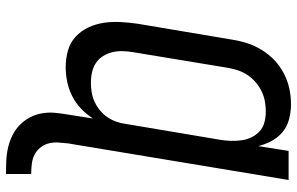

<svg xmlns="http://www.w3.org/2000/svg" viewBox="-195 -588 990 640"><g transform="rotate(90 300.0 -268.0)"><path d="M560 207Q537 207 515 206Q493 205 471.5 200Q450 195 431 185.5Q412 176 397 161.5Q382 147 372 128.5Q362 110 358 88.5Q354 67 356 44.5Q358 22 362 0L375 -83Q361 -61 342 -43Q323 -25 300 -13.5Q277 -2 252.5 3Q228 8 204 8Q175 8 148.5 0.5Q122 -7 102.5 -25Q83 -43 71.5 -67.5Q60 -92 56 -119Q52 -146 53.5 -174.5Q55 -203 59 -231L112 -546Q116 -572 124 -597Q132 -622 146.5 -645.5Q161 -669 181 -688Q201 -707 225.5 -719.5Q250 -732 275.5 -737.5Q301 -743 328 -743Q353 -743 377.5 -736.5Q402 -730 420 -715Q438 -700 449.5 -679Q461 -658 467 -634L483 -735H580L458 0Q456 17 455 33.5Q454 50 458 65Q462 80 472 92.5Q482 105 496 112Q510 119 526.5 121Q543 123 560 123ZM255 -76Q271 -76 287 -78.5Q303 -81 318.5 -88Q334 -95 347.5 -106Q361 -117 370.5 -131Q380 -145 385.5 -160.5Q391 -176 393 -192Q406 -271 419.5 -349.5Q433 -428 446 -507Q449 -525 449.5 -543.5Q450 -562 447.5 -579Q445 -596 437.5 -611.5Q430 -627 417.5 -638.5Q405 -650 387.5 -654.5Q370 -659 352 -659Q335 -659 318 -656Q301 -653 284.5 -645Q268 -637 254 -625Q240 -613 230 -598Q220 -583 214.5 -566Q209 -549 206 -532L154 -217Q151 -200 150.5 -182Q150 -164 154 -147.5Q158 -131 167 -116.5Q176 -102 189.5 -93Q203 -84 220 -80Q237 -76 255 -76Z"/></g></svg>

Font: Iosevka Curly Medium Extended
Style: Italic
Weight: 500
Width: 7
Italic angle: -9°
Monospace: yes
Designer: Belleve Invis
Foundry: Belleve Invis
Version: Version 11.1.0; ttfautohint (v1.8.3)